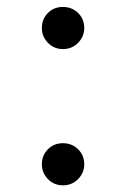

<svg xmlns="http://www.w3.org/2000/svg" viewBox="-20 -524 367 558"><path d="M162.9 14.6Q136.5 14.6 119.1 -3.7Q101.7 -22 101.7 -46.4Q101.7 -72.5 119.1 -90.1Q136.5 -107.8 162.9 -107.8Q189.3 -107.8 207.1 -90.1Q224.9 -72.5 224.9 -46.4Q224.9 -22 207.1 -3.7Q189.3 14.6 162.9 14.6ZM162.9 -381.4Q136.5 -381.4 119.1 -399.7Q101.7 -418.1 101.7 -442.4Q101.7 -468.6 119.1 -486.2Q136.5 -503.8 162.9 -503.8Q189.3 -503.8 207.1 -486.2Q224.9 -468.6 224.9 -442.4Q224.9 -418.1 207.1 -399.7Q189.3 -381.4 162.9 -381.4Z"/></svg>

Font: Noto Serif HK ExtraLight
Style: Regular
Weight: 200
Designer: Ryoko NISHIZUKA 西塚涼子 (kana & ideographs); Frank Grießhammer (Latin, Greek & Cyrillic); Wenlong ZHANG 张文龙 (bopomofo); San
Foundry: Adobe
Version: Version 2.002-H1;hotconv 1.1.0;makeotfexe 2.6.0